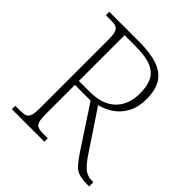

<svg xmlns="http://www.w3.org/2000/svg" viewBox="-191 -854 995 995"><g transform="rotate(45 306.5 -357.0)"><path d="M47 0V-25H84Q108 -25 121.5 -30.5Q135 -36 140.5 -54Q146 -72 146 -108V-606Q146 -643 140.5 -660.5Q135 -678 121.5 -683.5Q108 -689 84 -689H47V-714H264Q349 -714 401.5 -695.5Q454 -677 479 -636.5Q504 -596 504 -530Q504 -474 483 -433Q462 -392 427 -367Q392 -342 348 -331L496 -109Q526 -65 549 -48Q572 -31 604 -31H613V0H607Q563 0 538.5 -7.5Q514 -15 496.5 -35Q479 -55 455 -90L304 -320H189V-108Q189 -72 194 -54Q199 -36 212.5 -30.5Q226 -25 251 -25H285V0ZM269 -349Q360 -349 409.5 -396Q459 -443 459 -529Q459 -580 442.5 -614.5Q426 -649 385.5 -666.5Q345 -684 272 -684H189V-349Z"/></g></svg>

Font: Noto Serif Thai ExtraLight
Style: Regular
Weight: 250
Version: Version 2.001